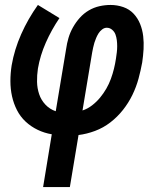

<svg xmlns="http://www.w3.org/2000/svg" viewBox="-20 -540 640 775"><path d="M154 215 189 2Q159 -3 132 -16Q105 -29 83.5 -49Q62 -69 48.5 -95.5Q35 -122 28.5 -151.5Q22 -181 22 -212.5Q22 -244 27 -276Q38 -340 65.5 -402Q93 -464 133 -520L220 -467Q188 -420 165 -368Q142 -316 133 -263Q129 -236 129.5 -210Q130 -184 138 -160Q146 -136 163.5 -117.5Q181 -99 205 -91L247 -343Q250 -365 256.5 -387Q263 -409 274.5 -429.5Q286 -450 302 -468Q318 -486 338.5 -498Q359 -510 381.5 -515Q404 -520 426 -520Q453 -520 477.5 -511.5Q502 -503 519 -485Q536 -467 545.5 -443.5Q555 -420 558 -394Q561 -368 559.5 -341.5Q558 -315 554 -288Q548 -255 539 -222Q530 -189 514.5 -157Q499 -125 476.5 -96.5Q454 -68 425.5 -46Q397 -24 363.5 -11.5Q330 1 297 5L262 215ZM313 -94Q334 -101 352 -115Q370 -129 384 -146Q398 -163 409 -182Q420 -201 427.5 -221.5Q435 -242 440 -262.5Q445 -283 448 -303Q450 -316 451.5 -328.5Q453 -341 453 -353.5Q453 -366 451.5 -378Q450 -390 446 -401Q442 -412 432.5 -420Q423 -428 411 -428Q401 -428 392 -421Q383 -414 377.5 -405Q372 -396 368 -386.5Q364 -377 361 -367.5Q358 -358 356 -348Q354 -338 352 -328Z"/></svg>

Font: Iosevka SS04 SmBd Ex Obl
Style: Regular
Weight: 600
Width: 7
Italic angle: -9°
Monospace: yes
Designer: Belleve Invis
Foundry: Belleve Invis
Version: Version 19.0.0; ttfautohint (v1.8.4)